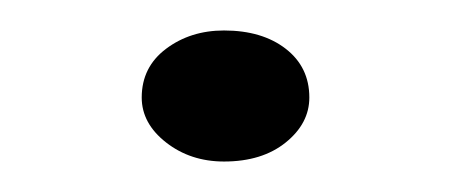

<svg xmlns="http://www.w3.org/2000/svg" viewBox="-20 -93 295 126"><path d="M127 13Q105 13 89 0.5Q73 -12 73 -29Q73 -49 89 -61Q105 -73 127 -73Q152 -73 167.5 -61Q183 -49 183 -29Q183 -12 167.5 0.5Q152 13 127 13Z"/></svg>

Font: BioRhyme ExtraBold ExtraLight
Style: Regular
Weight: 250
Version: Version 1.600;gftools[0.9.33]